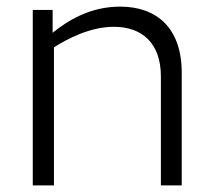

<svg xmlns="http://www.w3.org/2000/svg" viewBox="-20 -560 644 580"><path d="M79 -530V0H143V-417C184 -443 252 -479 324 -479C407 -479 466 -432 466 -329V0H529V-340C529 -476 453 -540 343 -540C252 -540 185 -498 139 -461V-530Z"/></svg>

Font: Roundo
Style: Regular
Weight: 400
Designer: Shiva Nallaperumal
Foundry: Indian Type Foundry
Version: Version 2.000